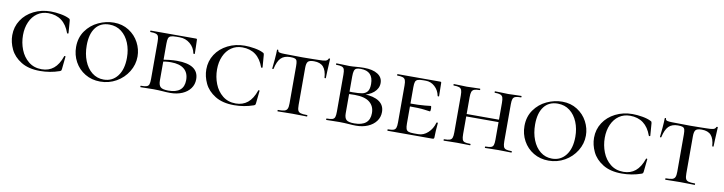

<svg xmlns="http://www.w3.org/2000/svg" viewBox="-23 -1023 5886 1562"><g transform="rotate(10 2920.0 -242.5)"><path d="M462 -451Q469 -448 471 -445Q473 -442 474 -434L482 -331Q482 -328 476.5 -327Q471 -326 470 -330Q423 -463 292 -463Q241 -463 202 -436Q163 -409 141.5 -360.5Q120 -312 120 -251Q120 -189 142 -132.5Q164 -76 208.5 -40Q253 -4 317 -4Q375 -4 415.5 -37Q456 -70 480 -140Q481 -144 486 -143Q491 -142 491 -139L480 -33Q479 -25 477 -22Q475 -19 466 -15Q389 12 306 12Q211 12 149.5 -26Q88 -64 61 -121Q34 -178 34 -236Q34 -305 70 -360.5Q106 -416 169.5 -448Q233 -480 310 -480Q348 -480 391.5 -472.5Q435 -465 462 -451Z M562 -232Q562 -309 602 -365.5Q642 -422 704.5 -451Q767 -480 832 -480Q902 -480 956 -445.5Q1010 -411 1039 -356Q1068 -301 1068 -241Q1068 -174 1032 -115.5Q996 -57 935.5 -22.5Q875 12 803 12Q733 12 678 -21Q623 -54 592.5 -110Q562 -166 562 -232ZM985 -217Q985 -283 962.5 -338Q940 -393 898 -425.5Q856 -458 798 -458Q725 -458 685 -406Q645 -354 645 -259Q645 -189 667.5 -132Q690 -75 731.5 -42Q773 -9 828 -9Q899 -9 942 -64.5Q985 -120 985 -217Z M1362 -12Q1491 -12 1491 -121Q1491 -181 1453.5 -212Q1416 -243 1344 -243Q1301 -243 1248 -232L1244 -248Q1337 -263 1390 -263Q1570 -263 1570 -142Q1570 -99 1546 -66Q1522 -33 1479 -14.5Q1436 4 1381 4Q1353 4 1317 1Q1303 0 1284 -1Q1265 -2 1243 -2L1182 -1Q1165 0 1135 0Q1133 0 1133 -6Q1133 -12 1135 -12Q1168 -12 1183 -17Q1198 -22 1203 -36.5Q1208 -51 1208 -81V-387Q1208 -417 1203 -431Q1198 -445 1183 -450.5Q1168 -456 1137 -456Q1134 -456 1134 -462Q1134 -468 1137 -468H1511Q1520 -468 1520 -460Q1520 -440 1522 -394L1523 -345Q1523 -342 1517.5 -342Q1512 -342 1511 -345Q1502 -393 1465 -424Q1428 -455 1379 -455H1351Q1320 -455 1305.5 -449.5Q1291 -444 1286 -430Q1281 -416 1281 -386V-81Q1281 -43 1297.5 -27.5Q1314 -12 1362 -12Z M2065 -451Q2072 -448 2074 -445Q2076 -442 2077 -434L2085 -331Q2085 -328 2079.5 -327Q2074 -326 2073 -330Q2026 -463 1895 -463Q1844 -463 1805 -436Q1766 -409 1744.5 -360.5Q1723 -312 1723 -251Q1723 -189 1745 -132.5Q1767 -76 1811.5 -40Q1856 -4 1920 -4Q1978 -4 2018.5 -37Q2059 -70 2083 -140Q2084 -144 2089 -143Q2094 -142 2094 -139L2083 -33Q2082 -25 2080 -22Q2078 -19 2069 -15Q1992 12 1909 12Q1814 12 1752.5 -26Q1691 -64 1664 -121Q1637 -178 1637 -236Q1637 -305 1673 -360.5Q1709 -416 1772.5 -448Q1836 -480 1913 -480Q1951 -480 1994.5 -472.5Q2038 -465 2065 -451Z M2175 -335Q2175 -333 2169.5 -333Q2164 -333 2164 -335Q2168 -366 2172 -415Q2176 -464 2176 -490Q2176 -495 2181.5 -495Q2187 -495 2187 -490Q2187 -477 2202 -473.5Q2217 -470 2240 -470Q2326 -468 2391 -468L2478 -469Q2495 -470 2524 -470Q2562 -470 2579.5 -474.5Q2597 -479 2602 -494Q2604 -497 2609 -497Q2614 -497 2614 -494Q2607 -365 2607 -335Q2607 -333 2601.5 -333Q2596 -333 2596 -335Q2592 -396 2566.5 -424.5Q2541 -453 2489 -453Q2452 -453 2439.5 -439.5Q2427 -426 2427 -387V-81Q2427 -50 2433 -36Q2439 -22 2456 -17Q2473 -12 2510 -12Q2512 -12 2512 -6Q2512 0 2510 0Q2477 0 2459 -1L2389 -2L2320 -1Q2301 0 2268 0Q2266 0 2266 -6Q2266 -12 2268 -12Q2305 -12 2322 -17Q2339 -22 2345.5 -36.5Q2352 -51 2352 -81V-389Q2352 -417 2348 -430Q2344 -443 2332 -448Q2320 -453 2293 -453Q2243 -453 2216 -426Q2189 -399 2175 -335Z M3105 -142Q3105 -99 3080.5 -66Q3056 -33 3013 -14.5Q2970 4 2915 4Q2888 4 2853 1Q2839 0 2819.5 -1Q2800 -2 2778 -2L2717 -1Q2700 0 2670 0Q2668 0 2668 -6Q2668 -12 2670 -12Q2703 -12 2718 -17Q2733 -22 2738 -36.5Q2743 -51 2743 -81V-387Q2743 -417 2738 -431Q2733 -445 2718 -450.5Q2703 -456 2672 -456Q2669 -456 2669 -462Q2669 -468 2672 -468L2717 -467Q2755 -465 2778 -465Q2805 -465 2835 -468Q2845 -469 2864.5 -470Q2884 -471 2899 -471Q2971 -471 3012 -445Q3053 -419 3053 -372Q3053 -327 3015 -294Q2977 -261 2912 -250L2936 -260Q3017 -258 3061 -228Q3105 -198 3105 -142ZM2816 -385V-256L2785 -262Q2805 -259 2839 -259Q2892 -259 2920 -264.5Q2948 -270 2963 -289.5Q2978 -309 2978 -351Q2978 -458 2874 -458Q2850 -458 2838 -452.5Q2826 -447 2821 -431.5Q2816 -416 2816 -385ZM3026 -119Q3026 -176 2986 -208.5Q2946 -241 2862 -241Q2811 -241 2785 -236L2816 -245V-81Q2816 -43 2832.5 -27.5Q2849 -12 2898 -12Q3026 -12 3026 -119Z M3176 -12Q3208 -12 3222.5 -17Q3237 -22 3242.5 -36.5Q3248 -51 3248 -81V-387Q3248 -417 3242.5 -431Q3237 -445 3222 -450.5Q3207 -456 3176 -456Q3174 -456 3174 -462Q3174 -468 3176 -468H3528Q3538 -468 3538 -460L3539 -398Q3540 -379 3540 -350Q3540 -347 3534 -347Q3528 -347 3528 -350Q3519 -396 3486.5 -425.5Q3454 -455 3412 -455H3390Q3360 -455 3345.5 -449.5Q3331 -444 3326 -430Q3321 -416 3321 -386V-85Q3321 -56 3326 -41.5Q3331 -27 3345.5 -21.5Q3360 -16 3390 -16H3427Q3470 -16 3506 -49Q3542 -82 3556 -133Q3557 -136 3562.5 -136Q3568 -136 3568 -133Q3561 -61 3561 -15Q3561 -7 3558 -3.5Q3555 0 3546 0H3176Q3174 0 3174 -6Q3174 -12 3176 -12ZM3290 -227V-250Q3400 -250 3441 -255Q3482 -260 3487 -260Q3493 -260 3493 -238Q3493 -215 3487 -215Q3483 -215 3442 -221Q3401 -227 3290 -227Z M3982 -456Q3979 -456 3979 -462Q3979 -468 3982 -468L4027 -467Q4065 -465 4091 -465Q4114 -465 4152 -467L4199 -468Q4201 -468 4201 -462Q4201 -456 4199 -456Q4167 -456 4152 -450.5Q4137 -445 4131.5 -431Q4126 -417 4126 -387V-81Q4126 -51 4131.5 -36.5Q4137 -22 4152 -17Q4167 -12 4199 -12Q4201 -12 4201 -6Q4201 0 4199 0Q4169 0 4152 -1L4091 -2L4027 -1Q4011 0 3982 0Q3979 0 3979 -6Q3979 -12 3982 -12Q4014 -12 4028.5 -17Q4043 -22 4048 -36.5Q4053 -51 4053 -81V-385Q4053 -415 4048 -429.5Q4043 -444 4028 -450Q4013 -456 3982 -456ZM3747 -246H4086V-226H3747ZM3642 -456Q3639 -456 3639 -462Q3639 -468 3642 -468L3687 -467Q3725 -465 3749 -465Q3773 -465 3813 -467L3857 -468Q3860 -468 3860 -462Q3860 -456 3857 -456Q3826 -456 3811.5 -450Q3797 -444 3791.5 -429.5Q3786 -415 3786 -385V-81Q3786 -51 3791 -36.5Q3796 -22 3810.5 -17Q3825 -12 3857 -12Q3860 -12 3860 -6Q3860 0 3857 0Q3828 0 3812 -1L3749 -2L3687 -1Q3670 0 3640 0Q3638 0 3638 -6Q3638 -12 3640 -12Q3672 -12 3687 -17Q3702 -22 3707.5 -36.5Q3713 -51 3713 -81V-387Q3713 -417 3707.5 -431Q3702 -445 3687.5 -450.5Q3673 -456 3642 -456Z M4266 -232Q4266 -309 4306 -365.5Q4346 -422 4408.5 -451Q4471 -480 4536 -480Q4606 -480 4660 -445.5Q4714 -411 4743 -356Q4772 -301 4772 -241Q4772 -174 4736 -115.5Q4700 -57 4639.5 -22.5Q4579 12 4507 12Q4437 12 4382 -21Q4327 -54 4296.5 -110Q4266 -166 4266 -232ZM4689 -217Q4689 -283 4666.5 -338Q4644 -393 4602 -425.5Q4560 -458 4502 -458Q4429 -458 4389 -406Q4349 -354 4349 -259Q4349 -189 4371.5 -132Q4394 -75 4435.5 -42Q4477 -9 4532 -9Q4603 -9 4646 -64.5Q4689 -120 4689 -217Z M5268 -451Q5275 -448 5277 -445Q5279 -442 5280 -434L5288 -331Q5288 -328 5282.5 -327Q5277 -326 5276 -330Q5229 -463 5098 -463Q5047 -463 5008 -436Q4969 -409 4947.5 -360.5Q4926 -312 4926 -251Q4926 -189 4948 -132.5Q4970 -76 5014.5 -40Q5059 -4 5123 -4Q5181 -4 5221.5 -37Q5262 -70 5286 -140Q5287 -144 5292 -143Q5297 -142 5297 -139L5286 -33Q5285 -25 5283 -22Q5281 -19 5272 -15Q5195 12 5112 12Q5017 12 4955.5 -26Q4894 -64 4867 -121Q4840 -178 4840 -236Q4840 -305 4876 -360.5Q4912 -416 4975.5 -448Q5039 -480 5116 -480Q5154 -480 5197.5 -472.5Q5241 -465 5268 -451Z M5378 -335Q5378 -333 5372.5 -333Q5367 -333 5367 -335Q5371 -366 5375 -415Q5379 -464 5379 -490Q5379 -495 5384.5 -495Q5390 -495 5390 -490Q5390 -477 5405 -473.5Q5420 -470 5443 -470Q5529 -468 5594 -468L5681 -469Q5698 -470 5727 -470Q5765 -470 5782.5 -474.5Q5800 -479 5805 -494Q5807 -497 5812 -497Q5817 -497 5817 -494Q5810 -365 5810 -335Q5810 -333 5804.5 -333Q5799 -333 5799 -335Q5795 -396 5769.5 -424.5Q5744 -453 5692 -453Q5655 -453 5642.5 -439.5Q5630 -426 5630 -387V-81Q5630 -50 5636 -36Q5642 -22 5659 -17Q5676 -12 5713 -12Q5715 -12 5715 -6Q5715 0 5713 0Q5680 0 5662 -1L5592 -2L5523 -1Q5504 0 5471 0Q5469 0 5469 -6Q5469 -12 5471 -12Q5508 -12 5525 -17Q5542 -22 5548.5 -36.5Q5555 -51 5555 -81V-389Q5555 -417 5551 -430Q5547 -443 5535 -448Q5523 -453 5496 -453Q5446 -453 5419 -426Q5392 -399 5378 -335Z"/></g></svg>

Font: Cormorant SC Medium
Style: Regular
Weight: 500
Designer: Christian Thalmann (Catharsis Fonts)
Foundry: Catharsis Fonts
Version: Version 4.000